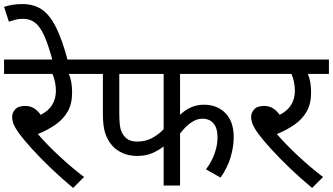

<svg xmlns="http://www.w3.org/2000/svg" viewBox="-20 -916 1644 948"><path d="M395 -42 341 12Q282 -37 230 -87Q178 -137 138 -181Q98 -225 75 -256Q53 -287 46.5 -305Q40 -323 40 -340Q40 -359 55 -376Q70 -393 104 -393Q129 -393 147.5 -381.5Q166 -370 181 -349Q220 -369 238 -399Q256 -429 256 -468Q256 -491 251 -513.5Q246 -536 239 -551H0V-622H424V-551H320Q336 -516 336 -458Q336 -403 314 -365Q292 -327 254 -300.5Q216 -274 167 -254Q212 -202 271.5 -146.5Q331 -91 395 -42Z M240 -615Q219 -694 198.5 -739.5Q178 -785 153 -804Q128 -823 94 -823Q72 -823 55 -818.5Q38 -814 24 -809L0 -882Q39 -896 91 -896Q145 -896 184.5 -870.5Q224 -845 255.5 -783.5Q287 -722 315 -615Z M869 -551V-349Q894 -373 923 -386Q952 -399 987 -399Q1052 -399 1093 -357.5Q1134 -316 1134 -239Q1134 -193 1119 -141Q1104 -89 1069 -39L997 -80Q1022 -112 1038 -154Q1054 -196 1054 -237Q1054 -284 1034 -307Q1014 -330 979 -330Q926 -330 869 -257V0H788V-193Q764 -174 732 -160Q700 -146 657 -146Q617 -146 585 -160.5Q553 -175 534 -197Q509 -226 498.5 -261.5Q488 -297 488 -354V-551H409V-622H1195V-551ZM569 -551V-360Q569 -305 575 -281Q581 -257 597 -240Q617 -217 657 -217Q698 -217 730 -234Q762 -251 788 -278V-551Z M1575 -42 1521 12Q1462 -37 1410 -87Q1358 -137 1318 -181Q1278 -225 1255 -256Q1233 -287 1226.5 -305Q1220 -323 1220 -340Q1220 -359 1235 -376Q1250 -393 1284 -393Q1309 -393 1327.5 -381.5Q1346 -370 1361 -349Q1400 -369 1418 -399Q1436 -429 1436 -468Q1436 -491 1431 -513.5Q1426 -536 1419 -551H1180V-622H1604V-551H1500Q1516 -516 1516 -458Q1516 -403 1494 -365Q1472 -327 1434 -300.5Q1396 -274 1347 -254Q1392 -202 1451.5 -146.5Q1511 -91 1575 -42Z"/></svg>

Font: Go Noto Current
Style: Regular
Weight: 400
Designer: Monotype Design Team
Foundry: Monotype Imaging Inc.
Version: Version 2.007; ttfautohint (v1.8) -l 8 -r 50 -G 200 -x 14 -D